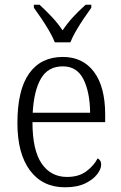

<svg xmlns="http://www.w3.org/2000/svg" viewBox="-20 -786 515 816"><path d="M256 10Q161 10 107.5 -61.5Q54 -133 54 -263Q54 -404 104 -474Q154 -544 247 -544Q332 -544 379.5 -480.5Q427 -417 427 -299V-267H118Q118 -148 157 -91Q196 -34 265 -34Q315 -34 347 -58Q379 -82 395 -113Q401 -110 405.5 -103.5Q410 -97 410 -86Q410 -68 393 -45.5Q376 -23 342 -6.5Q308 10 256 10ZM363 -307Q362 -395 334.5 -449.5Q307 -504 247 -504Q184 -504 154 -452Q124 -400 119 -307ZM213 -606Q204 -629 188.5 -655.5Q173 -682 155.5 -708Q138 -734 124 -753V-766H148Q177 -739 201 -713.5Q225 -688 246 -657Q267 -688 290.5 -713.5Q314 -739 344 -766H368V-753Q354 -734 336.5 -708Q319 -682 303.5 -655.5Q288 -629 279 -606Z"/></svg>

Font: Noto Serif Tamil SemiCondensed Light
Style: Italic
Weight: 300
Width: 4
Italic angle: -12°
Designer: Indian Type Foundry, Tom Grace, and the Monotype Design Team
Foundry: Monotype Imaging Inc.
Version: Version 2.003; ttfautohint (v1.8.4.7-5d5b)